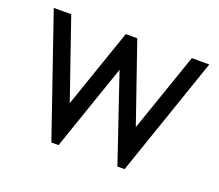

<svg xmlns="http://www.w3.org/2000/svg" viewBox="-91 -627 861 754"><g transform="rotate(20 340.0 -250.0)"><path d="M88 -500H15L187 0H217L341 -360L463 0H493L665 -500H592L478 -170L364 -500H316L202 -170Z"/></g></svg>

Font: LilGrotesk
Style: Regular
Weight: 400
Designer: Bastien Sozeau
Foundry: NBR — Bastien Sozeau
Version: Version 2.001